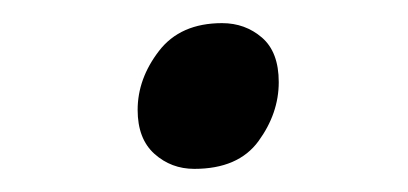

<svg xmlns="http://www.w3.org/2000/svg" viewBox="-20 -353 353 166"><path d="M148 -207Q128 -207 113.5 -220Q99 -233 99 -258Q99 -285 117.5 -309Q136 -333 172 -333Q192 -333 206.5 -320.5Q221 -308 221 -282Q221 -255 203.5 -231Q186 -207 148 -207Z"/></svg>

Font: Playwrite DE LA
Style: Regular
Weight: 400
Designer: Veronika Burian, José Scaglione
Foundry: TypeTogether
Version: Version 1.002